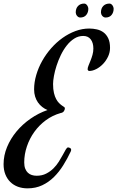

<svg xmlns="http://www.w3.org/2000/svg" viewBox="-76 -930 649 1063"><path d="M76.2 112.8Q47.4 112.8 22.9 103.8Q-1.5 94.7 -19 77.4Q-36.6 60.1 -46.4 35.4Q-56.2 10.7 -56.2 -21Q-56.2 -69.3 -36.9 -116Q-17.6 -162.6 15.6 -202.4Q48.8 -242.2 93 -272.9Q137.2 -303.7 187 -320.8Q171.4 -327.1 157.7 -337.9Q144 -348.6 134 -363Q124 -377.4 118.4 -395.5Q112.8 -413.6 112.8 -435.1Q112.8 -474.6 124.8 -515.1Q136.7 -555.7 157.7 -593Q178.7 -630.4 207.5 -663.1Q236.3 -695.8 270.3 -720Q304.2 -744.1 341.8 -758.1Q379.4 -772 418 -772Q439.5 -772 460.2 -767.3Q481 -762.7 497.1 -750.7Q513.2 -738.8 523.2 -718Q533.2 -697.3 533.2 -665Q533.2 -640.1 522.5 -617.2Q511.7 -594.2 494.9 -576.4Q478 -558.6 457.5 -547.9Q437 -537.1 418 -537.1Q415 -537.1 412.1 -539.8Q409.2 -542.5 409.2 -546.9Q409.2 -555.2 414.1 -567.1Q418.9 -579.1 425 -594Q431.2 -608.9 436 -626Q440.9 -643.1 440.9 -661.1Q440.9 -692.9 426.5 -711.9Q412.1 -731 384.8 -731Q357.9 -731 335 -716.3Q312 -701.7 293.5 -678Q274.9 -654.3 260.7 -625Q246.6 -595.7 237.1 -566.2Q227.5 -536.6 222.7 -509.8Q217.8 -482.9 217.8 -464.8Q217.8 -435.5 222.7 -415.3Q227.5 -395 234.9 -381.6Q242.2 -368.2 250.5 -359.9Q258.8 -351.6 266.1 -346.4Q273.4 -341.3 278.3 -338.1Q283.2 -335 283.2 -331.1Q283.2 -321.3 277.1 -313.5Q271 -305.7 259.8 -304.2Q214.8 -291.5 177.7 -264.2Q140.6 -236.8 114 -199.7Q87.4 -162.6 72.8 -118.9Q58.1 -75.2 58.1 -30.8Q58.1 -10.3 63.7 3.9Q69.3 18.1 78.6 26.6Q87.9 35.2 100.3 39.1Q112.8 43 127 43Q156.7 43 179.7 31.2Q202.6 19.5 220 2.2Q237.3 -15.1 250 -35.4Q262.7 -55.7 272 -73Q281.2 -90.3 288.1 -102.1Q294.9 -113.8 300.8 -113.8Q305.7 -113.8 311.8 -110.6Q317.9 -107.4 317.9 -100.1Q317.9 -98.6 317.4 -96.4Q316.9 -94.2 315.9 -91.8Q297.4 -52.2 274.4 -15.4Q251.5 21.5 222.7 50Q193.8 78.6 157.7 95.7Q121.6 112.8 76.2 112.8ZM413.1 -881.8Q413.1 -861.3 401.6 -847.2Q390.1 -833 368.2 -833Q362.3 -833 357.7 -835.9Q353 -838.9 349.9 -843Q346.7 -847.2 345 -852.1Q343.3 -856.9 343.3 -860.8Q343.3 -883.8 356.2 -897Q369.1 -910.2 390.1 -910.2Q395.5 -910.2 399.7 -907.2Q403.8 -904.3 406.7 -900.1Q409.7 -896 411.4 -891.1Q413.1 -886.2 413.1 -881.8ZM553.2 -881.8Q553.2 -861.3 541.7 -847.2Q530.3 -833 508.3 -833Q502.4 -833 497.6 -835.9Q492.7 -838.9 489.5 -843Q486.3 -847.2 484.6 -852.1Q482.9 -856.9 482.9 -860.8Q482.9 -883.8 495.8 -897Q508.8 -910.2 530.3 -910.2Q535.2 -910.2 539.6 -907.2Q543.9 -904.3 546.9 -900.1Q549.8 -896 551.5 -891.1Q553.2 -886.2 553.2 -881.8Z"/></svg>

Font: Mervale Script
Style: Regular
Weight: 400
Designer: Astigmatic (AOETI)
Foundry: Astigmatic (AOETI)
Version: Version 1.000